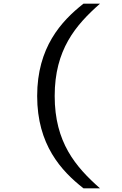

<svg xmlns="http://www.w3.org/2000/svg" viewBox="-20 -821 660 1041"><path d="M276.5 -300.5C276.5 -551.5 389.5 -684 522 -801H432.5C311.5 -706 181.5 -563.5 181.5 -300.5C181.5 -36.5 311.5 105 432.5 200H522C389.5 83 276.5 -49.5 276.5 -300.5Z"/></svg>

Font: Monaspace Neon
Style: Regular
Weight: 400
Designer: Riley Cran & the Lettermatic Team
Foundry: Lettermatic
Version: Version 1.200 (Monaspace Neon)